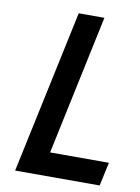

<svg xmlns="http://www.w3.org/2000/svg" viewBox="-81 -755 590 810"><g transform="rotate(10 214.5 -350.0)"><path d="M41 0H403L425 -101H173L300 -700H190Z"/></g></svg>

Font: Advent Pro
Style: Italic
Weight: 400
Italic angle: -12°
Designer: VivaRado, Andreas Kalpakidis
Foundry: VivaRado, Andreas Kalpakidis
Version: Version 3.000